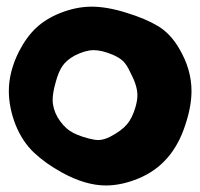

<svg xmlns="http://www.w3.org/2000/svg" viewBox="-20 -569 606 582"><path d="M168 -45.9Q118.2 -73.2 83 -106.4Q47.9 -139.6 27.3 -190.4Q6.8 -243.2 6.8 -293Q6.8 -351.6 37.1 -412.1Q59.6 -456.1 88.9 -483.9Q118.2 -511.7 162.1 -529.3Q210.9 -548.8 257.8 -548.8Q304.7 -548.8 363.3 -530.3Q420.9 -512.7 458.5 -490.2Q496.1 -467.8 522.5 -422.9Q560.5 -359.4 560.5 -293Q560.5 -247.1 542 -191.4Q503.9 -71.3 400.4 -28.3Q348.6 -6.8 300.8 -6.8Q239.3 -6.8 168 -45.9ZM315.4 -155.3Q348.6 -172.9 364.7 -191.9Q380.9 -210.9 390.6 -244.1Q396.5 -264.6 396.5 -280.3Q396.5 -309.6 375 -349.6Q364.3 -373 353 -383.8Q341.8 -394.5 321.3 -403.3Q288.1 -417 263.7 -417Q239.3 -417 206.1 -400.4Q181.6 -386.7 169.4 -369.1Q157.2 -351.6 148.4 -318.4Q139.6 -287.1 139.6 -266.6Q139.6 -240.2 154.3 -213.9Q170.9 -186.5 190.9 -172.9Q210.9 -159.2 248 -149.4Q267.6 -144.5 277.3 -144.5Q294.9 -144.5 315.4 -155.3Z"/></svg>

Font: Essays1743
Style: Bold
Weight: 700
Designer: Based on the typeface in a 1743 English translation of the essays of Montaigne.  PostScript/TrueType font designed by Jo
Version: Version 002.100